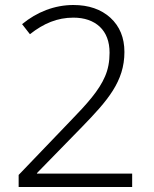

<svg xmlns="http://www.w3.org/2000/svg" viewBox="-20 -744 611 764"><path d="M505.9 -53.2H127V-55.2L306.2 -238.8C408.2 -343.8 475.1 -419.9 475.1 -537.1C475.1 -593.8 456.5 -639.2 419.4 -673.3C382.3 -707 333 -724.1 272 -724.1C197.3 -724.1 126.5 -696.3 67.9 -647.9L99.1 -607.9C153.8 -650.9 208 -673.8 272 -673.8C315.9 -673.8 351.1 -661.6 377 -637.7C402.8 -613.3 416 -578.6 416 -534.2C416 -499.5 410.2 -467.8 397.9 -439.9C374 -383.8 327.1 -331.5 258.8 -261.2L54.2 -47.9V0H505.9Z"/></svg>

Font: Noto Reveo Sans
Style: Regular
Weight: 300
Designer: Monotype Design Team
Foundry: Monotype Imaging Inc.
Version: Version 2.007